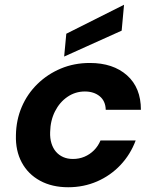

<svg xmlns="http://www.w3.org/2000/svg" viewBox="-20 -776 652 808"><path d="M267 12Q199 12 148.5 -15.5Q98 -43 71.5 -92.5Q45 -142 47 -207Q48 -271 71.5 -326Q95 -381 137.5 -422.5Q180 -464 236 -487.5Q292 -511 358 -511Q456 -511 514.5 -459Q573 -407 573 -314H425Q424 -351 399.5 -371Q375 -391 337 -391Q297 -391 264 -368.5Q231 -346 211.5 -307.5Q192 -269 191 -220Q190 -194 196.5 -173Q203 -152 215.5 -137.5Q228 -123 246 -115Q264 -107 287 -107Q313 -107 335.5 -116.5Q358 -126 375.5 -143.5Q393 -161 403 -185H551Q529 -126 487 -81.5Q445 -37 388.5 -12.5Q332 12 267 12ZM250 -538 259 -634 502 -756 492 -647Z"/></svg>

Font: DM Sans 20pt ExtraBold
Style: Italic
Weight: 800
Italic angle: -10°
Version: Version 4.004;gftools[0.9.30]